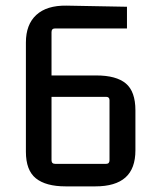

<svg xmlns="http://www.w3.org/2000/svg" viewBox="-20 -659 544 682"><path d="M319 3H213Q143 3 107.5 -25.5Q72 -54 72 -120V-508Q72 -572 109 -606Q146 -640 216 -639L431 -635V-558H176Q163 -558 163 -545V-90Q163 -77 176 -77H357Q369 -77 369 -90V-303Q369 -315 357 -315H152V-391H322Q393 -391 427 -362.5Q461 -334 461 -267V-125Q461 -60 425.5 -28.5Q390 3 319 3Z"/></svg>

Font: Gemunu Libre ExtraLight Medium
Style: Regular
Weight: 500
Version: Version 1.100